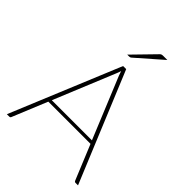

<svg xmlns="http://www.w3.org/2000/svg" viewBox="-259 -1040 1161 1161"><g transform="rotate(45 322.0 -459.0)"><path d="M493.5 -252 332.5 -643.5Q327 -657 322 -673.5Q317.5 -657 311.5 -643.5L150.5 -252ZM626.5 0H605Q597.5 0 594 -8.5L502.5 -231H141.5L50 -8.5Q47.5 0 38.5 0H18L309 -703H335.5ZM472.5 -918 308 -774Q303 -769.5 295 -769.5H278L414 -909Q419 -914.5 424 -916.2Q429 -918 439 -918Z"/></g></svg>

Font: Lato ExtraLight
Style: Regular
Weight: 275
Designer: Lukasz Dziedzic with Adam Twardoch and Botio Nikoltchev
Foundry: tyPoland Lukasz Dziedzic
Version: Version 2.015; 2015-08-06; http://www.latofonts.com/